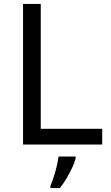

<svg xmlns="http://www.w3.org/2000/svg" viewBox="-20 -734 564 975"><path d="M97 0V-714H187V-80H499V0ZM364 70Q360 88 347.5 115.5Q335 143 318.5 171Q302 199 284 221H236V209Q244 192 252.5 165.5Q261 139 268 110.5Q275 82 277 61H364Z"/></svg>

Font: Noto Sans Sundanese
Style: Regular
Weight: 400
Designer: Monotype Design Team (Regular), Sérgio L. Martins (other weights)
Foundry: Monotype Imaging Inc.
Version: Version 2.003